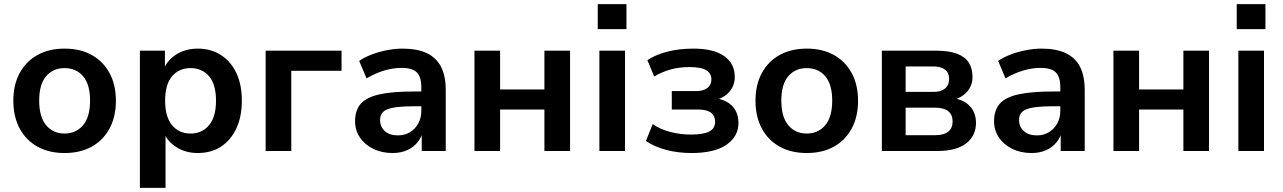

<svg xmlns="http://www.w3.org/2000/svg" viewBox="-20 -736 6254 936"><path d="M295 10Q218.9 10 162.9 -21Q107 -52 76 -109.5Q45 -167 45 -245Q45 -323 76 -380Q107 -437 162.9 -468Q218.9 -499 295 -499Q371.1 -499 427.1 -468Q483 -437 514 -379.8Q545 -322.6 545 -245Q545 -167 514 -109.5Q483 -52 427.1 -21Q371.1 10 295 10ZM294.6 -85Q351 -85 385 -125.5Q419 -166 419 -245.5Q419 -325 385 -364.5Q351 -404 294.6 -404Q239 -404 205 -364.5Q171 -325 171 -245.5Q171 -166 205 -125.5Q239 -85 294.6 -85Z M662 180V-489H784V-386H774Q789 -437 835.5 -468Q882 -499 944 -499Q1008 -499 1056.5 -468Q1105 -437 1132 -380.5Q1159 -324 1159 -245Q1159 -167 1132 -109.5Q1105 -52 1057 -21Q1009 10 944 10Q883 10 837 -20.5Q791 -51 775 -100H787V180ZM909 -85Q965 -85 999 -125.5Q1033 -166 1033 -245Q1033 -325 999 -364.5Q965 -404 909 -404Q853 -404 819 -364.5Q785 -325 785 -245Q785 -166 819 -125.5Q853 -85 909 -85Z M1275 0V-489H1645V-391H1400V0Z M1894 10Q1841 10 1799.5 -10.5Q1758 -31 1734.5 -66Q1711 -101 1711 -145Q1711 -199 1739 -230.5Q1767 -262 1830 -276Q1893 -290 1999 -290H2049V-218H2000Q1953 -218 1921 -214.5Q1889 -211 1869.5 -203.5Q1850 -196 1841.5 -183Q1833 -170 1833 -151Q1833 -118 1856 -97Q1879 -76 1920 -76Q1953 -76 1978.5 -91.5Q2004 -107 2019 -134Q2034 -161 2034 -196V-311Q2034 -361 2012 -383Q1990 -405 1938 -405Q1897 -405 1854 -392.5Q1811 -380 1767 -354L1731 -439Q1757 -457 1792.5 -470.5Q1828 -484 1867.5 -491.5Q1907 -499 1942 -499Q2014 -499 2060.5 -477Q2107 -455 2130 -410.5Q2153 -366 2153 -296V0H2036V-104H2044Q2037 -69 2016.5 -43.5Q1996 -18 1965 -4Q1934 10 1894 10Z M2293 0V-489H2418V-300H2634V-489H2759V0H2634V-202H2418V0Z M2894 -594V-716H3034V-594ZM2902 0V-489H3027V0Z M3351 10Q3285 10 3226.5 -5.5Q3168 -21 3129 -49L3162 -131Q3197 -106 3247 -93Q3297 -80 3348 -80Q3410 -80 3438 -95Q3466 -110 3466 -142Q3466 -171 3446 -186.5Q3426 -202 3385 -202H3255V-292H3373Q3409 -292 3428.5 -307Q3448 -322 3448 -349Q3448 -378 3423.5 -393.5Q3399 -409 3340 -409Q3290 -409 3248 -397Q3206 -385 3169 -363L3136 -443Q3177 -470 3234.5 -484.5Q3292 -499 3361 -499Q3459 -499 3510.5 -462.5Q3562 -426 3562 -361Q3562 -315 3531 -283.5Q3500 -252 3448 -245V-259Q3490 -257 3519.5 -241.5Q3549 -226 3564.5 -199.5Q3580 -173 3580 -137Q3580 -70 3521 -30Q3462 10 3351 10Z M3913 10Q3836.9 10 3780.9 -21Q3725 -52 3694 -109.5Q3663 -167 3663 -245Q3663 -323 3694 -380Q3725 -437 3780.9 -468Q3836.9 -499 3913 -499Q3989.1 -499 4045.1 -468Q4101 -437 4132 -379.8Q4163 -322.6 4163 -245Q4163 -167 4132 -109.5Q4101 -52 4045.1 -21Q3989.1 10 3913 10ZM3912.6 -85Q3969 -85 4003 -125.5Q4037 -166 4037 -245.5Q4037 -325 4003 -364.5Q3969 -404 3912.6 -404Q3857 -404 3823 -364.5Q3789 -325 3789 -245.5Q3789 -166 3823 -125.5Q3857 -85 3912.6 -85Z M4279 0V-489H4543Q4606 -489 4645.5 -474Q4685 -459 4703 -430.5Q4721 -402 4721 -361Q4721 -315 4689.5 -283.5Q4658 -252 4606 -245V-259Q4650 -257 4679 -241Q4708 -225 4723 -198.5Q4738 -172 4738 -137Q4738 -74 4690 -37Q4642 0 4551 0ZM4395 -77H4540Q4581 -77 4602.5 -94Q4624 -111 4624 -144Q4624 -177 4602.5 -194Q4581 -211 4540 -211H4395ZM4395 -288H4531Q4567 -288 4587 -304.5Q4607 -321 4607 -351Q4607 -381 4587 -396.5Q4567 -412 4531 -412H4395Z M5009 10Q4956 10 4914.5 -10.5Q4873 -31 4849.5 -66Q4826 -101 4826 -145Q4826 -199 4854 -230.5Q4882 -262 4945 -276Q5008 -290 5114 -290H5164V-218H5115Q5068 -218 5036 -214.5Q5004 -211 4984.5 -203.5Q4965 -196 4956.5 -183Q4948 -170 4948 -151Q4948 -118 4971 -97Q4994 -76 5035 -76Q5068 -76 5093.5 -91.5Q5119 -107 5134 -134Q5149 -161 5149 -196V-311Q5149 -361 5127 -383Q5105 -405 5053 -405Q5012 -405 4969 -392.5Q4926 -380 4882 -354L4846 -439Q4872 -457 4907.5 -470.5Q4943 -484 4982.5 -491.5Q5022 -499 5057 -499Q5129 -499 5175.5 -477Q5222 -455 5245 -410.5Q5268 -366 5268 -296V0H5151V-104H5159Q5152 -69 5131.5 -43.5Q5111 -18 5080 -4Q5049 10 5009 10Z M5408 0V-489H5533V-300H5749V-489H5874V0H5749V-202H5533V0Z M6009 -594V-716H6149V-594ZM6017 0V-489H6142V0Z"/></svg>

Font: Nunito Sans 12pt ExtraLight
Style: Regular
Weight: 200
Designer: Vernon Adams
Foundry: Vernon Adams
Version: Version 3.101;gftools[0.9.27]